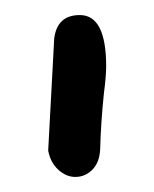

<svg xmlns="http://www.w3.org/2000/svg" viewBox="-20 -891 204 255"><path d="M80 -656Q93 -656 102.5 -665.5Q112 -675 113 -692Q114 -729 118 -767Q121 -790 121 -803Q121 -871 86 -871Q56 -871 52 -840L44 -691Q47 -675 57.5 -665.5Q68 -656 80 -656Z"/></svg>

Font: Patrick Hand SC
Style: Regular
Weight: 400
Designer: Patrick Wagesreiter
Foundry: Patrick Wagesreiter
Version: Version 2.001; ttfautohint (v1.8.2)